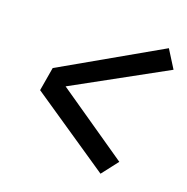

<svg xmlns="http://www.w3.org/2000/svg" viewBox="-101 -701 702 720"><g transform="rotate(20 250.0 -341.0)"><path d="M374 -76 54 -293 70 -387 454 -606 498 -536 139 -339 425 -142Z"/></g></svg>

Font: Iosevka SS04 Medium
Style: Italic
Weight: 500
Italic angle: -9°
Monospace: yes
Designer: Belleve Invis
Foundry: Belleve Invis
Version: Version 19.0.0; ttfautohint (v1.8.4)